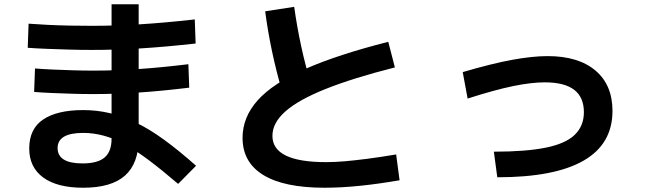

<svg xmlns="http://www.w3.org/2000/svg" viewBox="-20 -823 3040 900"><path d="M370 57Q248 57 182.5 9Q117 -39 117 -127Q117 -219 182.5 -263Q248 -307 370 -307Q435 -307 495.5 -292.5Q556 -278 619 -247.5Q682 -217 750.5 -167Q819 -117 899 -46L815 39Q738 -27 676.5 -73Q615 -119 563.5 -147Q512 -175 464.5 -187.5Q417 -200 370 -200Q250 -200 250 -129Q250 -57 367 -57Q438 -57 470.5 -85Q503 -113 503 -173V-803H630V-173Q630 -57 566 0Q502 57 370 57ZM409 -589Q360 -589 306 -590.5Q252 -592 201 -594Q150 -596 110 -599L114 -712Q154 -709 204 -706.5Q254 -704 307.5 -703Q361 -702 410 -702Q521 -702 635.5 -709Q750 -716 893 -732L897 -619Q753 -603 637 -596Q521 -589 409 -589ZM416 -382Q370 -382 320.5 -383.5Q271 -385 224 -387Q177 -389 140 -392L144 -502Q181 -499 227 -497Q273 -495 322 -493.5Q371 -492 417 -492Q519 -492 625 -499Q731 -506 863 -522L867 -412Q734 -396 627 -389Q520 -382 416 -382Z M1501 57Q1312 57 1214.5 -2.5Q1117 -62 1117 -177Q1117 -274 1188.5 -353.5Q1260 -433 1411.5 -500Q1563 -567 1800 -627L1831 -507Q1634 -457 1506.5 -406Q1379 -355 1318 -301Q1257 -247 1257 -186Q1257 -63 1509 -63Q1550 -63 1596 -67Q1642 -71 1700.5 -78.5Q1759 -86 1837 -99L1853 22Q1755 39 1667 48Q1579 57 1501 57ZM1304 -389Q1275 -488 1255 -583Q1235 -678 1223 -770L1359 -791Q1372 -698 1392 -605.5Q1412 -513 1440 -421Z M2295 -112Q2446 -112 2539 -131Q2632 -150 2674.5 -191.5Q2717 -233 2717 -297Q2717 -367 2671.5 -402Q2626 -437 2534 -437Q2471 -437 2385.5 -419.5Q2300 -402 2172 -361L2149 -485Q2285 -525 2380.5 -542.5Q2476 -560 2547 -560Q2691 -560 2771 -492.5Q2851 -425 2851 -303Q2851 -148 2715.5 -70Q2580 8 2311 8Z"/></svg>

Font: M PLUS 2
Style: Bold
Weight: 700
Designer: Coji Morishita
Foundry: UNDERFOREST DESIGN
Version: Version 1.001